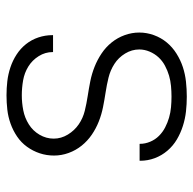

<svg xmlns="http://www.w3.org/2000/svg" viewBox="-22 -560 594 590"><g transform="rotate(-90 275.0 -265.0)"><path d="M273 12Q250 12 227.5 9.5Q205 7 183 0Q161 -7 141.5 -18.5Q122 -30 107 -47.5Q92 -65 84 -86.5Q76 -108 76 -131V-133H128V-132Q128 -116 134.5 -100.5Q141 -85 152.5 -73.5Q164 -62 178.5 -54.5Q193 -47 208.5 -42.5Q224 -38 240.5 -36.5Q257 -35 273 -35Q289 -35 305.5 -36.5Q322 -38 337.5 -42.5Q353 -47 368 -55Q383 -63 394 -75Q405 -87 411.5 -102.5Q418 -118 418 -134Q418 -157 405.5 -177.5Q393 -198 373.5 -210.5Q354 -223 331.5 -228.5Q309 -234 286 -237.5Q263 -241 240.5 -245.5Q218 -250 196.5 -258.5Q175 -267 156 -280Q137 -293 122.5 -311Q108 -329 100 -351Q92 -373 92 -396Q92 -419 99 -440Q106 -461 119 -479Q132 -497 150.5 -509.5Q169 -522 190 -529.5Q211 -537 233 -539.5Q255 -542 277 -542Q299 -542 320.5 -539.5Q342 -537 363 -530Q384 -523 402.5 -511Q421 -499 434.5 -482Q448 -465 455 -444Q462 -423 462 -401V-399H410V-400Q410 -423 397.5 -443Q385 -463 365.5 -475Q346 -487 323 -491Q300 -495 277 -495Q254 -495 231 -490.5Q208 -486 188 -473.5Q168 -461 156 -440.5Q144 -420 144 -397Q144 -374 156.5 -353.5Q169 -333 188 -320Q207 -307 229.5 -301.5Q252 -296 275 -292.5Q298 -289 320.5 -284.5Q343 -280 364.5 -271.5Q386 -263 405.5 -250Q425 -237 439.5 -219Q454 -201 462 -179Q470 -157 470 -134Q470 -111 462 -89Q454 -67 439.5 -49.5Q425 -32 405 -19.5Q385 -7 363.5 0Q342 7 319 9.5Q296 12 273 12Z"/></g></svg>

Font: Lode Dark Term
Style: Regular
Weight: 400
Monospace: yes
Designer: Belleve Invis
Foundry: Belleve Invis
Version: Version 29.2.0